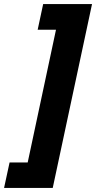

<svg xmlns="http://www.w3.org/2000/svg" viewBox="-91 -755 472 943"><path d="M168 168 361 -735H121L94 -609H184L45 43H-44L-71 168Z"/></svg>

Font: Noto Sans Display SemiCondensed Black
Style: Italic
Weight: 900
Width: 4
Designer: Monotype Design team
Foundry: Monotype Imaging Inc.
Version: 1.000